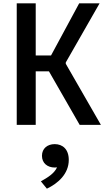

<svg xmlns="http://www.w3.org/2000/svg" viewBox="-20 -750 660 1153"><path d="M194.5 0V-321.5H274L458.5 0H586L375 -367V-375L578 -730H455.5L286.5 -417H194.5V-730H80.5V0ZM309 256C313.5 256 318 255.5 322.5 255C306 291.5 267.5 315.5 225.5 339L261.5 383C328.5 351.5 393 294 393 210.5C393 145.5 355.5 115.5 308.5 115.5C265 115.5 232 141.5 232 185.5C232 229.5 264.5 256 309 256Z"/></svg>

Font: Monaspace Neon Medium
Style: Regular
Weight: 500
Designer: Riley Cran & the Lettermatic Team
Foundry: Lettermatic
Version: Version 1.200 (Monaspace Neon)